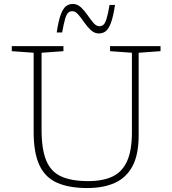

<svg xmlns="http://www.w3.org/2000/svg" viewBox="-20 -940 870 970"><path d="M646.5 -273V-673.5L536 -681.5V-707H791V-681.5L680.5 -673.5V-257Q680.5 -158 648.8 -99.5Q617 -41 559 -15.5Q501 10 421.5 10Q328.5 10 268.2 -16.8Q208 -43.5 179 -105.8Q150 -168 150 -274V-673.5L39.5 -681.5V-707H300.5V-681.5L190 -673.5V-285Q190 -186 213.5 -129.2Q237 -72.5 288.8 -48.8Q340.5 -25 425.5 -25Q499.5 -25 548.5 -48.2Q597.5 -71.5 622 -125.8Q646.5 -180 646.5 -273ZM561 -915Q552 -855 540.2 -824Q528.5 -793 513.8 -782Q499 -771 480 -771Q457 -771 438.8 -788Q420.5 -805 405.2 -827.2Q390 -849.5 375.5 -866.5Q361 -883.5 345.5 -883.5Q333.5 -883.5 325 -876.2Q316.5 -869 309.5 -846.2Q302.5 -823.5 294 -776H266.5Q275.5 -836 287.2 -867Q299 -898 314 -909Q329 -920 347.5 -920Q371 -920 389 -903Q407 -886 422.2 -863.8Q437.5 -841.5 452 -824.5Q466.5 -807.5 482 -807.5Q494 -807.5 502.5 -814.8Q511 -822 518.2 -845Q525.5 -868 533.5 -915Z"/></svg>

Font: Newsreader Caption ExtraLight
Style: Regular
Weight: 275
Designer: Hugues Gentile
Foundry: Production Type
Version: Version 1.001